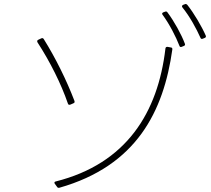

<svg xmlns="http://www.w3.org/2000/svg" viewBox="-20 -895 1040 947"><path d="M894 -875 883 -871C877 -868 876 -863 880 -858C916 -814 949 -753 969 -708C971 -703 975 -702 980 -704L990 -708C995 -710 997 -714 995 -719C974 -767 937 -829 904 -871C901 -874 898 -876 894 -875ZM796 -838 785 -834C779 -831 778 -827 782 -822C816 -776 848 -713 865 -669C867 -663 871 -662 876 -664L886 -668C892 -670 894 -674 892 -679C875 -725 839 -790 806 -834C803 -838 800 -839 796 -838ZM327 -379 343 -386C348 -388 349 -392 347 -398C308 -500 254 -609 196 -702C193 -707 189 -708 184 -706L169 -699C163 -696 162 -692 165 -686C226 -592 281 -483 315 -384C317 -378 321 -377 327 -379ZM822 -661 806 -664C800 -664 797 -662 796 -656C759 -340 604 -88 255 0C248 1 247 6 250 11L261 26C264 31 267 32 273 31C653 -77 787 -345 830 -651C831 -657 828 -661 822 -661Z"/></svg>

Font: LINE Seed JP_OTF Thin
Style: Regular
Weight: 250
Designer: LY Corporation & Fontrix & Fontworks
Version: Version 1.007